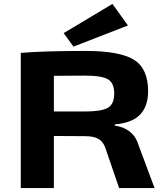

<svg xmlns="http://www.w3.org/2000/svg" viewBox="-20 -960 848 980"><path d="M355 -722 305 -791 554 -940 633 -830ZM769 0H588L516 -210Q503 -241 479 -253Q455 -265 413 -265L255 -266V0H86V-690Q202 -700 418 -700Q591 -700 663.5 -655Q736 -610 736 -494Q736 -419 696 -376Q656 -333 566 -325V-319Q664 -304 689 -214ZM255 -391H414Q499 -391 531 -410Q563 -429 563 -483Q563 -536 531.5 -555Q500 -574 414 -574L255 -573Z"/></svg>

Font: Exo 2 Expanded
Style: Bold
Weight: 700
Width: 7
Designer: Natanael Gama
Version: Version 1.001;PS 001.001;hotconv 1.0.70;makeotf.lib2.5.58329